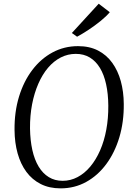

<svg xmlns="http://www.w3.org/2000/svg" viewBox="-20 -1000 714 1030"><path d="M305 10.5Q244.5 10.5 198.5 -12.8Q152.5 -36 121.5 -78Q90.5 -120 74.5 -177.2Q58.5 -234.5 58 -302.5Q57 -399.5 82 -481.5Q107 -563.5 153 -624.2Q199 -685 261.8 -718.8Q324.5 -752.5 398.5 -752.5Q460 -752.5 505.8 -729Q551.5 -705.5 582 -663.2Q612.5 -621 628 -564.8Q643.5 -508.5 644 -442.5Q645 -346.5 620.5 -264.2Q596 -182 550.5 -120.2Q505 -58.5 442.5 -24Q380 10.5 305 10.5ZM316 -30Q358.5 -30 396.2 -50Q434 -70 464.5 -106.5Q495 -143 517 -193.2Q539 -243.5 550.2 -304.2Q561.5 -365 561 -433Q560.5 -497 549.2 -548.2Q538 -599.5 516 -635.8Q494 -672 461.8 -691.5Q429.5 -711 386.5 -711Q344 -711 306.2 -691.8Q268.5 -672.5 238 -636.8Q207.5 -601 185.8 -551.2Q164 -501.5 152.2 -440.8Q140.5 -380 141 -311Q142 -247 153.5 -195.2Q165 -143.5 187.2 -106.5Q209.5 -69.5 241.8 -49.8Q274 -30 316 -30ZM393.5 -803 365.5 -823 509.5 -980 569 -934.5Q550.5 -912.5 519.8 -887.5Q489 -862.5 455.2 -840.2Q421.5 -818 393.5 -803Z"/></svg>

Font: Merriweather 60pt Light
Style: Italic
Weight: 300
Italic angle: -7.8°
Version: Version 2.101